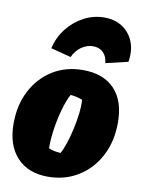

<svg xmlns="http://www.w3.org/2000/svg" viewBox="-87 -827 662 900"><g transform="rotate(10 243.5 -376.5)"><path d="M204 14Q110 14 56.5 -43.5Q3 -101 3 -204Q3 -293 39 -361.5Q75 -430 137.5 -468.5Q200 -507 281 -507Q378 -507 431 -451.5Q484 -396 484 -292Q484 -203 448 -134Q412 -65 348.5 -25.5Q285 14 204 14ZM244 -106Q255 -126 265.5 -157.5Q276 -189 284.5 -226.5Q293 -264 297.5 -301.5Q302 -339 300 -369Q287 -374 272.5 -377.5Q258 -381 243 -382Q228 -355 214.5 -308Q201 -261 193.5 -210Q186 -159 187 -118Q200 -112 214 -109.5Q228 -107 244 -106ZM337 -767Q388 -767 424 -742.5Q460 -718 476 -676.5Q492 -635 483 -582L377 -557Q375 -588 356.5 -606.5Q338 -625 308 -625Q278 -625 252 -606.5Q226 -588 212 -557L116 -582Q128 -635 161 -677Q194 -719 240 -743Q286 -767 337 -767Z"/></g></svg>

Font: Piazzolla Black
Style: Italic
Weight: 900
Italic angle: -11.3°
Designer: Juan Pablo del Peral
Foundry: Huerta Tipografica
Version: Version 1.330